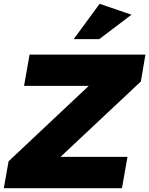

<svg xmlns="http://www.w3.org/2000/svg" viewBox="-71 -986 782 1006"><path d="M667 -559 691 -700H84L55 -536H394L-26 -141L-51 0H568L597 -164H246ZM315 -781H449L618 -909L451 -966Z"/></svg>

Font: Geom Black
Style: Bold Italic
Weight: 900
Italic angle: -10°
Version: Version 1.102